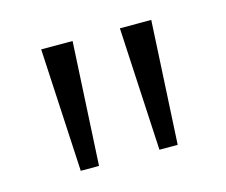

<svg xmlns="http://www.w3.org/2000/svg" viewBox="-52 -679 466 396"><g transform="rotate(-15 180.5 -480.5)"><path d="M63 -612H130L116 -349H77ZM231 -612H298L284 -349H245Z"/></g></svg>

Font: Rasa Light
Style: Regular
Weight: 300
Designer: Anna Giedrys (Yrsa+Rasa design), David Brezina (Yrsa art-direction, Rasa art-direction, design)
Foundry: Rosetta Type Foundry
Version: Version 2.004